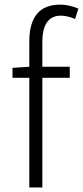

<svg xmlns="http://www.w3.org/2000/svg" viewBox="-20 -828 366 848"><path d="M326.2 -790 311.5 -744.1Q277.3 -758.8 249 -758.8Q167 -758.8 167 -641.6V-533.2H288.1V-484.4H167V0H109.4V-484.4H35.2V-528.3L109.4 -533.2V-644.5Q109.4 -807.6 246.1 -807.6Q284.2 -807.6 326.2 -790Z"/></svg>

Font: Bpmf Zihi Sans Light
Style: Light
Weight: 300
Foundry: But Ko
Version: Version 1.320